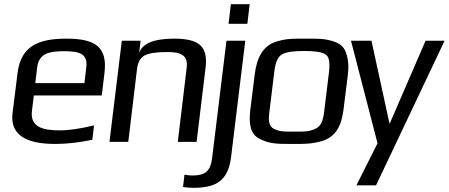

<svg xmlns="http://www.w3.org/2000/svg" viewBox="-20 -679 2148 919"><path d="M298 -494C162 -494 80 -458 64 -329L40 -138C28 -39 96 10 244 10C301 10 360 3 422 -10L430 -79C366 -63 310 -55 264 -55C182 -55 123 -73 133 -149L142 -222H467L480 -329C496 -458 431 -494 298 -494ZM286 -434C359 -434 401 -423 393 -357L384 -281H149L158 -357C166 -423 215 -434 286 -434Z M813 -494C716 -494 661 -471 646 -425L653 -484H563L504 0H594L636 -350C640 -381 652 -402 671 -413C691 -424 727 -430 779 -430C802 -430 821 -428 835 -424C868 -414 879 -391 873 -350L831 0H921L964 -355C977 -461 928 -494 813 -494Z M1164 -565 1175 -659H1085L1074 -565ZM901 161C891 161 879 160 863 157L856 216C873 219 890 220 906 220C1017 220 1072 184 1086 73L1154 -484H1064L995 80C987 142 960 161 901 161Z M1645 -321C1649 -353 1648 -380 1643 -402C1634 -445 1619 -467 1576 -481C1531 -495 1506 -494 1443 -494C1380 -494 1356 -495 1306 -481C1240 -462 1209 -405 1199 -321L1178 -153C1170 -82 1179 -35 1224 -14C1271 10 1305 10 1381 10C1443 10 1470 10 1518 -3C1583 -21 1614 -72 1624 -153ZM1531 -140C1526 -100 1516 -74 1488 -62C1456 -48 1436 -49 1389 -49C1341 -49 1321 -48 1292 -62C1267 -74 1264 -100 1269 -140L1293 -336C1298 -381 1311 -408 1330 -419C1349 -430 1385 -435 1436 -435C1487 -435 1521 -430 1538 -419C1555 -408 1560 -381 1555 -336Z M2108 -484H2017L1846 -89H1844L1758 -484H1660L1787 7L1686 208H1780Z"/></svg>

Font: Gamestation Display
Style: Italic
Weight: 400
Designer: Jonas Hecksher
Foundry: Jonas Hecksher, Playtypeª, e-types AS
Version: Version 1.003